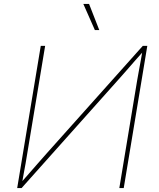

<svg xmlns="http://www.w3.org/2000/svg" viewBox="-20 -962 811 982"><path d="M612.8 0H590.3L681.6 -551.3Q686 -576.7 690.7 -602.1Q695.3 -627.4 700 -652.8Q704.6 -678.2 709 -703.6H716.8Q693.8 -678.2 671.6 -652.8Q649.4 -627.4 627.4 -602.1Q605.5 -576.7 582.5 -551.3L90.3 0H67.9L188.5 -727.5H210.9L119.1 -175.3Q115.2 -149.9 110.6 -124.5Q106 -99.1 101.3 -74Q96.7 -48.8 92.3 -23.4H83.5Q106 -48.8 127.9 -74Q149.9 -99.1 172.1 -124.5Q194.3 -149.9 216.8 -175.3L710.4 -727.5H733.4ZM465.3 -808.1 406.2 -941.9H435.5L487.8 -808.1Z"/></svg>

Font: Inter Thin
Style: Italic
Weight: 250
Italic angle: -9.3988°
Designer: Rasmus Andersson
Foundry: rsms
Version: Version 4.001;git-66647c0bb